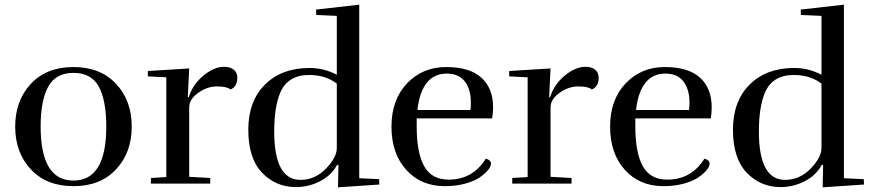

<svg xmlns="http://www.w3.org/2000/svg" viewBox="-20 -786 3725 822"><path d="M544 -244Q544 -133 477 -61Q410 11 294.5 11Q179 11 112 -61Q45 -133 45 -244Q45 -355 112 -427Q179 -499 294.5 -499Q410 -499 477 -427Q544 -355 544 -244ZM154 -244Q154 -13 294.5 -13Q435 -13 435 -244Q435 -356 403 -415Q371 -474 295 -474Q219 -474 186.5 -415Q154 -356 154 -244Z M940 -500Q966 -500 981 -487.5Q996 -475 996 -453Q996 -415 967 -403Q951 -416 909 -416Q867 -416 828.5 -388.5Q790 -361 790 -326V-29L880 -24V0H626V-24L692 -28V-455L613 -459V-482L790 -493L784 -370H788Q805 -424 850.5 -462Q896 -500 940 -500Z M1422 -153V-428Q1374 -465 1303 -465Q1214 -465 1181 -392Q1154 -330 1154 -223Q1154 -16 1266 -16Q1329 -16 1375.5 -64Q1422 -112 1422 -153ZM1247 15Q1161 15 1102 -46.5Q1043 -108 1043 -230.5Q1043 -353 1114.5 -424Q1186 -495 1305 -495Q1367 -495 1422 -466V-718L1334 -722L1333 -745L1518 -766V-23L1603 -19L1604 4L1427 16L1429 -80H1423Q1399 -35 1350 -10Q1301 15 1247 15Z M2091 -327Q2091 -303 2087 -279H1764V-244Q1764 -132 1796 -74.5Q1828 -17 1901 -17Q2004 -17 2060 -107Q2082 -100 2082 -86Q2082 -61 2036 -28Q2014 -12 1974 -0.5Q1934 11 1885 11Q1782 11 1719 -59Q1656 -129 1656 -244Q1656 -359 1722.5 -429Q1789 -499 1890 -499Q1991 -499 2041 -453.5Q2091 -408 2091 -327ZM1996 -348Q1996 -394 1977 -427Q1951 -471 1893 -471Q1785 -471 1767 -315H1994Q1996 -332 1996 -348Z M2487 -500Q2513 -500 2528 -487.5Q2543 -475 2543 -453Q2543 -415 2514 -403Q2498 -416 2456 -416Q2414 -416 2375.5 -388.5Q2337 -361 2337 -326V-29L2427 -24V0H2173V-24L2239 -28V-455L2160 -459V-482L2337 -493L2331 -370H2335Q2352 -424 2397.5 -462Q2443 -500 2487 -500Z M3027 -327Q3027 -303 3023 -279H2700V-244Q2700 -132 2732 -74.5Q2764 -17 2837 -17Q2940 -17 2996 -107Q3018 -100 3018 -86Q3018 -61 2972 -28Q2950 -12 2910 -0.5Q2870 11 2821 11Q2718 11 2655 -59Q2592 -129 2592 -244Q2592 -359 2658.5 -429Q2725 -499 2826 -499Q2927 -499 2977 -453.5Q3027 -408 3027 -327ZM2932 -348Q2932 -394 2913 -427Q2887 -471 2829 -471Q2721 -471 2703 -315H2930Q2932 -332 2932 -348Z M3497 -153V-428Q3449 -465 3378 -465Q3289 -465 3256 -392Q3229 -330 3229 -223Q3229 -16 3341 -16Q3404 -16 3450.5 -64Q3497 -112 3497 -153ZM3322 15Q3236 15 3177 -46.5Q3118 -108 3118 -230.5Q3118 -353 3189.5 -424Q3261 -495 3380 -495Q3442 -495 3497 -466V-718L3409 -722L3408 -745L3593 -766V-23L3678 -19L3679 4L3502 16L3504 -80H3498Q3474 -35 3425 -10Q3376 15 3322 15Z"/></svg>

Font: Rufina
Style: Regular
Weight: 400
Designer: Martin Sommaruga
Foundry: Martin Sommaruga
Version: Version 1.001